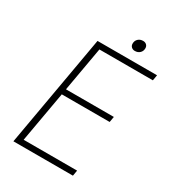

<svg xmlns="http://www.w3.org/2000/svg" viewBox="-197 -933 941 1042"><g transform="rotate(30 274.0 -412.0)"><path d="M175 -700H548L542 -665H207L158 -387H458L452 -352H152L96 -35H431L425 0H52ZM347 -783Q347 -801 359 -812.5Q371 -824 390 -824Q403 -824 411.5 -816Q420 -808 420 -795Q420 -777 408 -765.5Q396 -754 377 -754Q364 -754 355.5 -762Q347 -770 347 -783Z"/></g></svg>

Font: Sarabun Thin
Style: Italic
Weight: 250
Italic angle: -10°
Designer: Suppakit Chalermlarp | Katatrad Co.,Ltd.
Foundry: Cadson Demak Co.,Ltd.
Version: Version 1.000; ttfautohint (v1.6)